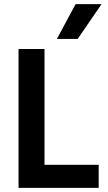

<svg xmlns="http://www.w3.org/2000/svg" viewBox="-20 -912 524 932"><path d="M459 0H70V-674H196V-112H459ZM357 -723H256L347 -892H473Z"/></svg>

Font: Hind Vadodara SemiBold
Style: Regular
Weight: 600
Designer: Hitesh Malaviya
Foundry: Indian Type Foundry
Version: Version 1.001;PS 1.0;hotconv 1.0.86;makeotf.lib2.5.63406; tt